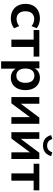

<svg xmlns="http://www.w3.org/2000/svg" viewBox="1197 -1956 939 3373"><g transform="rotate(90 1666.5 -269.5)"><path d="M304 10Q226 10 168.5 -21.5Q111 -53 79.5 -111.5Q48 -170 48 -248Q48 -326 79.5 -383Q111 -440 168.5 -470.5Q226 -501 304 -501Q353 -501 399.5 -486Q446 -471 476 -444L438 -354Q412 -377 379.5 -389Q347 -401 316 -401Q250 -401 214 -361Q178 -321 178 -247Q178 -173 214 -132Q250 -91 316 -91Q346 -91 379 -103Q412 -115 438 -138L476 -47Q446 -21 399 -5.5Q352 10 304 10Z M676 0V-391H507V-491H974V-391H804V0Z M1058 180V-492H1180V-389H1173Q1190 -441 1236.5 -471Q1283 -501 1345 -501Q1410 -501 1459 -470Q1508 -439 1535.5 -382Q1563 -325 1563 -246Q1563 -169 1536 -111Q1509 -53 1460 -21.5Q1411 10 1345 10Q1284 10 1239 -20Q1194 -50 1177 -98H1186V180ZM1309 -87Q1366 -87 1400.5 -128Q1435 -169 1435 -246Q1435 -325 1401 -364.5Q1367 -404 1309 -404Q1252 -404 1218 -364.5Q1184 -325 1184 -246Q1184 -169 1218 -128Q1252 -87 1309 -87Z M1685 0V-491H1802V-137H1781L2046 -491H2155V0H2038V-356H2060L1795 0Z M2303 0V-491H2420V-137H2399L2664 -491H2773V0H2656V-356H2678L2413 0ZM2538 -555Q2488 -555 2450.5 -572Q2413 -589 2388.5 -621.5Q2364 -654 2354 -698L2422 -719Q2438 -672 2466 -650Q2494 -628 2539 -628Q2584 -628 2611.5 -650.5Q2639 -673 2657 -718L2723 -698Q2710 -651 2684 -619Q2658 -587 2621 -571Q2584 -555 2538 -555Z M3026 0V-391H2857V-491H3324V-391H3154V0Z"/></g></svg>

Font: Nunito Sans 11pt
Style: Bold
Weight: 700
Version: Version 3.101;gftools[0.9.27]